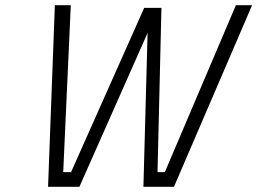

<svg xmlns="http://www.w3.org/2000/svg" viewBox="-20 -715 985 735"><path d="M190 -695H251L222 -56H252L532 -685H598L583 -56H611L883 -695H945L646 0H529L545 -589L284 0H164Z"/></svg>

Font: Titillium Web Light
Style: Italic
Weight: 300
Italic angle: -13°
Version: Version 1.002;PS 57.000;hotconv 1.0.70;makeotf.lib2.5.55311